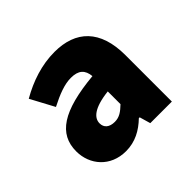

<svg xmlns="http://www.w3.org/2000/svg" viewBox="-108 -929 629 629"><g transform="rotate(-45 206.5 -615.0)"><path d="M148 -417C191 -417 225 -436 254 -464H258L269 -426H369V-641C369 -758 310 -813 212 -813C153 -813 96 -794 44 -764L88 -682C127 -702 160 -715 190 -715C225 -715 241 -700 244 -669C95 -655 32 -613 32 -532C32 -470 76 -417 148 -417ZM190 -511C165 -511 151 -523 151 -543C151 -567 173 -590 244 -598V-539C226 -522 212 -511 190 -511Z"/></g></svg>

Font: Noto Sans T Chinese Black
Style: Bold
Weight: 900
Designer: Ryoko NISHIZUKA (kana & ideographs); Paul D. Hunt (Latin, Greek & Cyrillic); Wenlong ZHANG (bopomofo); Sandoll Communica
Foundry: Adobe Systems Incorporated
Version: Version 1.000;PS 1;hotconv 1.0.78;makeotf.lib2.5.61930